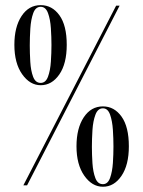

<svg xmlns="http://www.w3.org/2000/svg" viewBox="-20 -722 557 748"><path d="M138.5 -390Q96.5 -390 66.2 -433Q36 -476 36 -547.5Q36 -617 64 -659.5Q92 -702 138.5 -702Q183 -702 211.5 -662.5Q240 -623 240 -547.5Q240 -473.5 211 -431.8Q182 -390 138.5 -390ZM71 0 432.5 -700H446L85.5 0ZM138.5 -399Q158 -399 167 -423.2Q176 -447.5 178.2 -482Q180.5 -516.5 180.5 -546.5Q180.5 -577 178.2 -611.8Q176 -646.5 167 -671Q158 -695.5 138.5 -695.5Q118.5 -695.5 109.5 -670.8Q100.5 -646 98.2 -611Q96 -576 96 -545.5Q96 -515 98 -481Q100 -447 109 -423Q118 -399 138.5 -399ZM381 5.5Q338.5 5.5 308.2 -37.8Q278 -81 278 -152Q278 -222 306.2 -264.8Q334.5 -307.5 381 -307.5Q425 -307.5 453.5 -267.8Q482 -228 482 -152Q482 -79 453.2 -36.8Q424.5 5.5 381 5.5ZM381 -4.5Q400 -4.5 408.8 -28.8Q417.5 -53 419.8 -87Q422 -121 422 -151Q422 -181.5 419.8 -216.2Q417.5 -251 408.8 -275.5Q400 -300 381 -300Q361 -300 351.8 -275.2Q342.5 -250.5 340.2 -215.5Q338 -180.5 338 -150Q338 -119.5 340.2 -85.8Q342.5 -52 351.5 -28.2Q360.5 -4.5 381 -4.5Z"/></svg>

Font: Imbue 100pt Medium
Style: Regular
Weight: 500
Designer: Tyler Finck
Foundry: Etcetera Type Company
Version: Version 1.102; ttfautohint (v1.8.3)